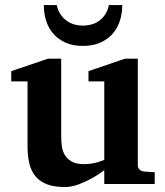

<svg xmlns="http://www.w3.org/2000/svg" viewBox="-20 -734 660 766"><path d="M396 0V-55.2Q371.1 -36.1 344.2 -21.5Q321.3 -8.8 293.5 1.7Q265.6 12.2 237.8 12.2Q195.3 12.2 166.7 1Q138.2 -10.3 121.1 -31.2Q104 -52.2 96.9 -82.5Q89.8 -112.8 89.8 -150.9V-409.2H24.9V-450.2L171.9 -500H224.1V-189.9Q224.1 -171.4 226.6 -151.9Q229 -132.3 238.3 -116.2Q247.6 -100.1 265.9 -89.6Q284.2 -79.1 315.9 -79.1Q331.5 -79.1 345.9 -81.5Q360.4 -84 371.6 -87.4Q384.3 -91.3 396 -96.2V-409.2H333V-450.2L479 -500H529.8V-73.2Q529.8 -64 536.9 -57.4Q543.9 -50.8 553.2 -49.8L597.2 -46.9V0ZM467.8 -713.9Q467.8 -680.2 458 -650.4Q448.2 -620.6 428.7 -598.6Q409.2 -576.7 379.6 -563.7Q350.1 -550.8 310.5 -550.8Q271 -550.8 241.9 -563.7Q212.9 -576.7 193.4 -598.6Q173.8 -620.6 164.3 -650.4Q154.8 -680.2 154.8 -713.9H206.5Q211.4 -691.4 222.2 -675.8Q232.9 -660.2 247.1 -650.4Q261.2 -640.6 277.6 -636.2Q293.9 -631.8 310.5 -631.8Q327.6 -631.8 344.2 -636.2Q360.8 -640.6 374.8 -650.4Q388.7 -660.2 399.2 -675.8Q409.7 -691.4 414.6 -713.9Z"/></svg>

Font: Charis SIL Viet
Style: Bold
Weight: 700
Foundry: SIL International
Version: Version 5.000